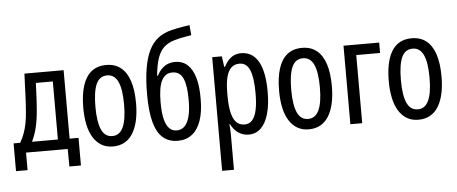

<svg xmlns="http://www.w3.org/2000/svg" viewBox="-60 -918 3112 1308"><g transform="rotate(-5 1496.0 -264.0)"><path d="M10 120V-70H55Q72 -99 83.5 -130Q95 -161 102.5 -199Q110 -237 113 -286Q115 -310 116.5 -335Q118 -360 119 -389Q120 -418 121.5 -454Q123 -490 125 -537H393V-69H454V120H375L374 0H89V120ZM136 -70H313V-467H197Q196 -438 194.5 -407Q193 -376 191.5 -344Q190 -312 187 -281Q181 -209 168.5 -160Q156 -111 136 -70Z M683 10Q638 10 604.5 -10Q571 -30 548.5 -66.5Q526 -103 515 -154.5Q504 -206 504 -269Q504 -358 523.5 -420Q543 -482 583 -514.5Q623 -547 685 -547Q744 -547 784 -515.5Q824 -484 844.5 -422.5Q865 -361 865 -269Q865 -206 854 -155Q843 -104 821 -67Q799 -30 764.5 -10Q730 10 683 10ZM685 -61Q735 -61 759 -113Q783 -165 783 -269Q783 -373 759 -424.5Q735 -476 685 -476Q633 -476 610 -424.5Q587 -373 587 -269Q587 -166 610.5 -113.5Q634 -61 685 -61Z M1127 10Q1066 10 1025.5 -24.5Q985 -59 965 -132.5Q945 -206 945 -322Q945 -426 957.5 -500Q970 -574 994.5 -623.5Q1019 -673 1056.5 -702Q1094 -731 1146 -744Q1164 -749 1184.5 -753Q1205 -757 1227.5 -761Q1250 -765 1274 -768L1280 -699Q1257 -695 1236.5 -691.5Q1216 -688 1198 -684Q1180 -680 1161 -674Q1117 -661 1089.5 -634.5Q1062 -608 1046.5 -562Q1031 -516 1024 -444H1030Q1045 -473 1064 -491.5Q1083 -510 1106 -518.5Q1129 -527 1154 -527Q1204 -527 1238 -496.5Q1272 -466 1289.5 -406.5Q1307 -347 1306 -259Q1306 -172 1285 -112Q1264 -52 1224 -21Q1184 10 1127 10ZM1125 -61Q1156 -61 1177.5 -81Q1199 -101 1211.5 -144.5Q1224 -188 1224 -258Q1225 -355 1203.5 -406Q1182 -457 1129 -457Q1081 -457 1056.5 -411Q1032 -365 1032 -261Q1032 -188 1043.5 -144Q1055 -100 1076 -80.5Q1097 -61 1125 -61Z M1409 240V-537H1475L1485 -464H1490Q1505 -493 1523 -511.5Q1541 -530 1562 -538.5Q1583 -547 1607 -547Q1684 -547 1724.5 -477.5Q1765 -408 1765 -269Q1765 -181 1747 -118.5Q1729 -56 1695 -23Q1661 10 1612 10Q1586 10 1563 0.5Q1540 -9 1521.5 -27.5Q1503 -46 1490 -72H1486Q1488 -51 1489 -33Q1490 -15 1490 0V240ZM1590 -61Q1621 -61 1641.5 -83.5Q1662 -106 1672 -152Q1682 -198 1682 -268Q1682 -372 1660.5 -424.5Q1639 -477 1589 -477Q1556 -477 1534 -456.5Q1512 -436 1501 -393.5Q1490 -351 1490 -285V-265Q1490 -195 1501 -149.5Q1512 -104 1534 -82.5Q1556 -61 1590 -61Z M2022 10Q1977 10 1943.5 -10Q1910 -30 1887.5 -66.5Q1865 -103 1854 -154.5Q1843 -206 1843 -269Q1843 -358 1862.5 -420Q1882 -482 1922 -514.5Q1962 -547 2024 -547Q2083 -547 2123 -515.5Q2163 -484 2183.5 -422.5Q2204 -361 2204 -269Q2204 -206 2193 -155Q2182 -104 2160 -67Q2138 -30 2103.5 -10Q2069 10 2022 10ZM2024 -61Q2074 -61 2098 -113Q2122 -165 2122 -269Q2122 -373 2098 -424.5Q2074 -476 2024 -476Q1972 -476 1949 -424.5Q1926 -373 1926 -269Q1926 -166 1949.5 -113.5Q1973 -61 2024 -61Z M2307 0V-537H2551V-466H2388V0Z M2772 10Q2727 10 2693.5 -10Q2660 -30 2637.5 -66.5Q2615 -103 2604 -154.5Q2593 -206 2593 -269Q2593 -358 2612.5 -420Q2632 -482 2672 -514.5Q2712 -547 2774 -547Q2833 -547 2873 -515.5Q2913 -484 2933.5 -422.5Q2954 -361 2954 -269Q2954 -206 2943 -155Q2932 -104 2910 -67Q2888 -30 2853.5 -10Q2819 10 2772 10ZM2774 -61Q2824 -61 2848 -113Q2872 -165 2872 -269Q2872 -373 2848 -424.5Q2824 -476 2774 -476Q2722 -476 2699 -424.5Q2676 -373 2676 -269Q2676 -166 2699.5 -113.5Q2723 -61 2774 -61Z"/></g></svg>

Font: Noto Sans ExtraCondensed
Style: Regular
Weight: 400
Width: 2
Designer: Monotype Design Team
Foundry: Monotype Imaging Inc.
Version: Version 2.013